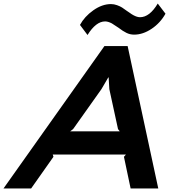

<svg xmlns="http://www.w3.org/2000/svg" viewBox="-74 -1072 1004 1092"><path d="M325.2 -325.2H606.9L597.2 -337.9L547.9 -564.9L543.9 -631.8H542L502.9 -564.9L341.8 -337.9ZM651.9 -810.1 826.2 0H668.9L630.9 -180.2L642.1 -192.9H226.1L230 -180.2L103 0H-54.2L520 -810.1ZM823.2 -1051.8 867.2 -994.1Q837.9 -941.4 788.3 -908.2Q738.8 -875 689 -875Q665.5 -875 644.8 -885.3Q624 -895.5 600.1 -914.1Q565.4 -937.5 562 -939Q540.5 -950.2 523.9 -950.2Q471.7 -950.2 423.8 -873L380.9 -930.2Q406.2 -977.5 456.5 -1013.2Q506.8 -1048.8 557.1 -1048.8Q574.2 -1048.8 591.8 -1042.5Q609.4 -1036.1 620.4 -1029.1Q631.3 -1022 647.9 -1009.8Q651.9 -1007.3 660.2 -1001.5Q668.5 -995.6 674.6 -991.5Q680.7 -987.3 686 -984.9Q706.5 -974.1 722.2 -974.1Q776.9 -974.1 823.2 -1051.8Z"/></svg>

Font: Sinkin Sans 600 SemiBold Italic
Style: Regular
Weight: 600
Italic angle: -112°
Designer: Keith Bates
Foundry: K-Type
Version: Sinkin Sans (version 1.0)  by Keith Bates   •   © 2014   www